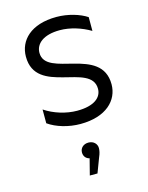

<svg xmlns="http://www.w3.org/2000/svg" viewBox="-119 -606 726 942"><g transform="rotate(-15 244.0 -135.0)"><path d="M240 6C371 6 437 -62 437 -143C437 -338 135 -255 135 -383C135 -429 176 -465 260 -465C312 -465 369 -447 414 -420V-490C378 -514 319 -532 261 -532C130 -532 66 -464 66 -382C66 -185 367 -274 367 -139C367 -95 328 -61 241 -61C185 -61 124 -80 78 -111V-41C119 -12 180 6 240 6ZM218 262H257L285 188C293 170 296 156 296 143C296 122 279 104 253 104C227 104 210 121 210 143C210 162 221 176 239 180Z"/></g></svg>

Font: Chess Sans
Style: Regular
Weight: 400
Designer: Wolf Bōese
Foundry: Wolf Bōese
Version: Version 7.223;Glyphs 3.3 (3306)